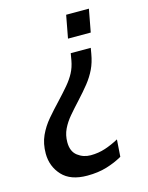

<svg xmlns="http://www.w3.org/2000/svg" viewBox="-109 -569 656 852"><g transform="rotate(-15 218.5 -143.0)"><path d="M346.5 -330 342 -304Q335.5 -265.5 321.2 -235.8Q307 -206 284.8 -178Q262.5 -150 232 -117Q206.5 -89.5 185 -64.2Q163.5 -39 150.5 -11.8Q137.5 15.5 137.5 48Q137.5 90.5 163.8 110.5Q190 130.5 223.5 130.5Q259 130.5 291.2 119.8Q323.5 109 353.5 92.5L348 171Q315 190 275.2 202Q235.5 214 185.5 214Q109 214 70.8 172.8Q32.5 131.5 32 72.5Q32 26 48.5 -10Q65 -46 91.5 -77Q118 -108 147.5 -139Q176 -169.5 196.8 -194Q217.5 -218.5 230.5 -243Q243.5 -267.5 249 -298L254.5 -330ZM383.5 -500 364 -395.5H259.5L279 -500Z"/></g></svg>

Font: Cabin
Style: Italic
Weight: 400
Width: 4
Italic angle: -10°
Designer: Pablo Impallari
Foundry: Pablo Impallari. http://www.impallari.com Igino Marini. http://www.ikern.com
Version: Version 3.001